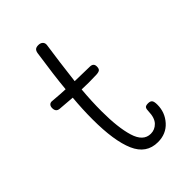

<svg xmlns="http://www.w3.org/2000/svg" viewBox="-201 -754 839 839"><g transform="rotate(-45 218.0 -335.0)"><path d="M381 -118Q381 -70 349.5 -35Q318 0 267 0Q196 0 165.5 -70Q135 -140 135 -273Q135 -335 141 -401L66 -407Q45 -409 45 -432Q45 -444 51.5 -450Q58 -456 70 -454Q115 -450 145 -449Q152 -526 170 -647Q172 -659 178 -664.5Q184 -670 197 -670Q210 -670 217.5 -663Q225 -656 224 -644Q211 -556 198 -446Q264 -444 289 -444Q312 -444 312 -423Q312 -410 306.5 -405Q301 -400 286 -399L238 -398L194 -399Q188 -333 188 -270Q188 -169 206.5 -108.5Q225 -48 271 -48Q296 -48 314 -66.5Q332 -85 333 -125Q333 -138 337 -144.5Q341 -151 356 -151Q370 -151 375.5 -144Q381 -137 381 -118Z"/></g></svg>

Font: Mali Light
Style: Regular
Weight: 300
Designer: Kitiyaporn Chalermlarp | Katatrad Aksorn Co.,Ltd.
Foundry: Cadson Demak Co.,Ltd.
Version: Version 1.000; ttfautohint (v1.6)